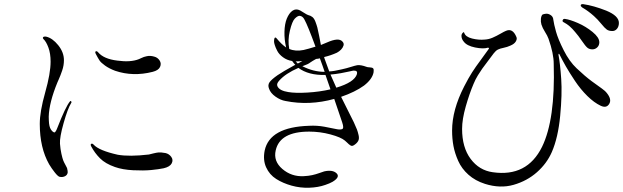

<svg xmlns="http://www.w3.org/2000/svg" viewBox="-20 -866 2994 922"><path d="M268 -176Q270 -149 275 -127Q280 -105 283.5 -96Q287 -87 294 -74.5Q301 -62 302 -59Q306 -43 305 -37Q303 -25 291.5 -19.5Q280 -14 266 -17Q258 -19 243 -38Q228 -57 216 -77Q171 -156 171 -271Q171 -330 197 -422Q223 -514 223 -570Q223 -609 212.5 -637.5Q202 -666 189 -678Q185 -682 186 -685.5Q187 -689 191.5 -690Q196 -691 202 -690Q232 -683 259.5 -649Q287 -615 287 -577Q287 -565 285 -552.5Q283 -540 278.5 -527Q274 -514 270.5 -505Q267 -496 262 -484.5Q257 -473 256 -471Q216 -374 214 -306Q214 -296 214.5 -288Q215 -280 215.5 -273.5Q216 -267 217.5 -261.5Q219 -256 220.5 -252Q222 -248 224 -245Q226 -242 227.5 -240Q229 -238 231 -236Q233 -234 234 -233.5Q235 -233 236.5 -232Q238 -231 238 -231Q242 -228 246.5 -234Q251 -240 255 -251Q295 -354 316 -379Q319 -383 322 -379Q325 -375 321 -370Q305 -344 285.5 -275Q266 -206 268 -176ZM430 -171Q456 -143 545 -123Q601 -113 695 -124Q699 -125 715 -129Q731 -133 741.5 -134Q752 -135 775 -131Q792 -127 802.5 -112.5Q813 -98 804.5 -81.5Q796 -65 766 -58Q742 -53 706 -49.5Q670 -46 619.5 -48.5Q569 -51 532 -64Q486 -80 460.5 -105.5Q435 -131 418 -163Q413 -173 418.5 -175.5Q424 -178 430 -171ZM451 -615Q478 -583 543 -575Q607 -566 647 -582Q650 -583 658 -587Q666 -591 671 -592.5Q676 -594 684.5 -596Q693 -598 702 -597.5Q711 -597 721 -594Q737 -590 746.5 -575.5Q756 -561 748.5 -544.5Q741 -528 713 -521Q619 -497 533 -526Q504 -537 484.5 -551Q465 -565 458 -575.5Q451 -586 440 -607Q435 -617 440 -619.5Q445 -622 451 -615Z M1740 -545Q1744 -543 1756 -542.5Q1768 -542 1772 -537.5Q1776 -533 1774 -519Q1768 -486 1728 -455Q1685 -424 1618 -401L1679 -279Q1690 -255 1694 -244.5Q1698 -234 1702 -217Q1706 -200 1700 -189Q1694 -178 1680 -169Q1675 -166 1671 -165.5Q1667 -165 1662.5 -168Q1658 -171 1655 -173.5Q1652 -176 1646 -182Q1640 -188 1636 -191Q1617 -207 1567 -220.5Q1517 -234 1465 -234Q1324 -234 1304 -144Q1292 -92 1336 -54.5Q1380 -17 1438 -20Q1461 -21 1479 -25Q1497 -29 1513.5 -35Q1530 -41 1537 -43Q1577 -52 1596 -34Q1615 -16 1577 7Q1563 15 1542 22Q1508 34 1465 35.5Q1422 37 1380.5 25.5Q1339 14 1306.5 -6.5Q1274 -27 1258 -62.5Q1242 -98 1251 -143Q1275 -256 1465 -262Q1502 -264 1537.5 -257.5Q1573 -251 1593 -246.5Q1613 -242 1623 -246Q1633 -250 1623 -279Q1622 -280 1585 -391Q1466 -358 1351 -381Q1327 -385 1303 -402Q1279 -419 1272 -440Q1265 -457 1274 -470.5Q1283 -484 1313 -505Q1336 -521 1398 -555Q1393 -559 1383 -573Q1358 -577 1339 -591Q1320 -605 1311.5 -621.5Q1303 -638 1299.5 -649.5Q1296 -661 1296 -666Q1296 -685 1302 -686Q1305 -686 1309 -681Q1332 -653 1354 -638Q1345 -676 1346 -713.5Q1347 -751 1357 -776Q1368 -803 1384.5 -814.5Q1401 -826 1421 -816Q1427 -813 1440 -804.5Q1453 -796 1459 -794Q1472 -791 1480.5 -784Q1489 -777 1495 -761Q1501 -745 1504 -733.5Q1507 -722 1512.5 -694Q1518 -666 1521 -650Q1539 -657 1550 -662Q1606 -687 1624 -667Q1633 -658 1629.5 -647Q1626 -636 1617.5 -627.5Q1609 -619 1598 -613Q1567 -599 1536 -592Q1537 -591 1537.5 -589Q1538 -587 1538 -586Q1545 -565 1561 -523Q1584 -524 1621 -533Q1644 -538 1664.5 -544.5Q1685 -551 1696 -553Q1713 -555 1740 -545ZM1539 -521Q1536 -529 1528.5 -551.5Q1521 -574 1516 -586Q1514 -585 1507.5 -584Q1501 -583 1498 -583Q1480 -573 1470 -566Q1461 -558 1432 -548Q1485 -521 1539 -521ZM1396 -777Q1383 -764 1372 -718.5Q1361 -673 1369 -631Q1399 -618 1438 -626Q1460 -631 1495 -642Q1458 -743 1442 -772Q1434 -788 1420 -790Q1410 -791 1396 -777ZM1400 -571Q1410 -561 1410 -561Q1414 -563 1421.5 -567Q1429 -571 1432 -573Q1430 -573 1426.5 -572.5Q1423 -572 1421 -572Q1414 -571 1400 -571ZM1364 -424Q1398 -418 1456.5 -421.5Q1515 -425 1567 -437Q1555 -470 1543 -506Q1461 -504 1413 -540Q1351 -513 1321 -479Q1307 -464 1312 -452.5Q1317 -441 1330.5 -434Q1344 -427 1364 -424ZM1694 -510Q1696 -518 1693 -522.5Q1690 -527 1679 -527Q1675 -527 1658.5 -523Q1642 -519 1616.5 -514.5Q1591 -510 1567 -508Q1585 -466 1595 -445Q1682 -471 1694 -510Z M2694 -775Q2717 -772 2755 -755.5Q2793 -739 2825.5 -712.5Q2858 -686 2858 -663Q2858 -648 2848 -638.5Q2838 -629 2825 -629Q2810 -629 2800.5 -637Q2791 -645 2774 -670Q2757 -695 2742 -712Q2716 -744 2689 -758Q2679 -762 2682 -769Q2685 -777 2694 -775ZM2781 -846Q2830 -839 2891 -815Q2952 -790 2952 -756Q2952 -739 2943 -728Q2934 -717 2921 -717Q2904 -717 2894 -724Q2884 -731 2867 -752Q2850 -773 2832 -789Q2804 -814 2776 -830Q2767 -837 2769 -842Q2771 -847 2781 -846ZM2209 -709Q2215 -689 2247 -681Q2279 -673 2308 -676Q2327 -677 2345.5 -685Q2364 -693 2383 -704Q2402 -715 2410 -718Q2442 -732 2460 -688Q2464 -679 2457 -667Q2450 -655 2431 -647Q2416 -640 2398.5 -636.5Q2381 -633 2371 -628Q2361 -623 2351 -610Q2340 -595 2322.5 -572Q2305 -549 2296 -536.5Q2287 -524 2275 -504.5Q2263 -485 2254 -463Q2234 -416 2216.5 -354.5Q2199 -293 2199 -247Q2199 -158 2240 -103Q2281 -48 2346 -39Q2511 -15 2583 -161Q2647 -292 2639 -559Q2639 -609 2614 -680Q2609 -694 2597 -713Q2585 -732 2580 -748Q2576 -762 2577.5 -776Q2579 -790 2585 -796Q2591 -799 2602 -800Q2613 -801 2624.5 -793.5Q2636 -786 2637 -772Q2640 -750 2650 -714Q2660 -678 2687 -624.5Q2714 -571 2749 -538Q2789 -500 2821.5 -476Q2854 -452 2870 -441Q2886 -430 2895 -418Q2918 -389 2906 -368Q2893 -345 2865 -358Q2833 -373 2800.5 -405Q2768 -437 2741 -477.5Q2714 -518 2697.5 -547Q2681 -576 2666 -606Q2663 -610 2662 -605Q2662 -604 2662 -602Q2670 -560 2675 -487Q2680 -414 2670 -309.5Q2660 -205 2630 -136Q2606 -81 2558.5 -39Q2511 3 2446.5 21.5Q2382 40 2309 17Q2262 2 2229.5 -27Q2197 -56 2180.5 -93Q2164 -130 2157.5 -165Q2151 -200 2151 -239Q2151 -338 2209 -451Q2230 -492 2247 -518.5Q2264 -545 2289 -578.5Q2314 -612 2327 -631Q2329 -634 2327.5 -635.5Q2326 -637 2323 -637Q2301 -630 2261.5 -638Q2222 -646 2207 -666Q2196 -679 2196 -694Q2196 -704 2205 -711Q2208 -713 2209 -709Z"/></svg>

Font: TsukuhouMincho
Style: Regular
Weight: 400
Designer: Iose
Foundry: Typographish
Version: Version 1.001; ttfautohint (v1.8.3)